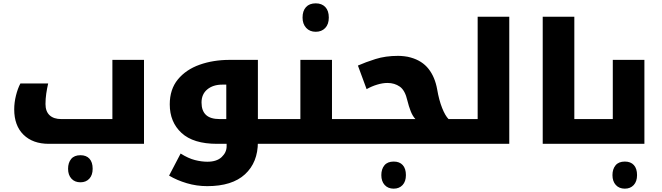

<svg xmlns="http://www.w3.org/2000/svg" viewBox="-20 -860 3958 1148"><path d="M461 230Q427 230 407 208Q387 186 387 149Q387 113 405.5 90.5Q424 68 461 68Q496 68 515 89Q534 110 534 149Q534 187 514 208.5Q494 230 461 230Z M272 0Q176 0 120.5 -54.5Q65 -109 65 -206Q65 -247 75.5 -289Q86 -331 102 -361H268Q261 -331 256.5 -300Q252 -269 252 -238Q252 -194 276.5 -171Q301 -148 347 -148H652V-502H841V0Z M1668 -148Q1673 -148 1673 -144V-5Q1673 0 1668 0H1487Q1482 0 1482 -5V-144Q1482 -148 1487 -148ZM1219 253Q1156 253 1097 235.5Q1038 218 991 190L1060 58Q1106 87 1145.5 97Q1185 107 1220 107Q1276 107 1305.5 79Q1335 51 1335 15V0H1278Q1136 0 1065.5 -65Q995 -130 995 -236Q995 -326 1043.5 -385Q1092 -444 1173.5 -473Q1255 -502 1354 -502H1522V-11Q1522 111 1445 182Q1368 253 1219 253ZM1333 -148V-354H1309Q1254 -354 1219.5 -325.5Q1185 -297 1185 -247Q1185 -198 1211.5 -173Q1238 -148 1294 -148Z M1868 -670Q1832 -670 1810.5 -693.5Q1789 -717 1789 -755Q1789 -795 1809.5 -817.5Q1830 -840 1868 -840Q1904 -840 1925 -818Q1946 -796 1946 -755Q1946 -715 1924.5 -692.5Q1903 -670 1868 -670Z M1656 0Q1651 0 1651 -5V-144Q1651 -148 1656 -148H1776V-502H1965V-148H2095Q2100 -148 2100 -144V-5Q2100 0 2095 0Z M2334 268Q2300 268 2280 246Q2260 224 2260 187Q2260 151 2278.5 128.5Q2297 106 2334 106Q2369 106 2388 127Q2407 148 2407 187Q2407 225 2387 246.5Q2367 268 2334 268Z M2085 0Q2080 0 2080 -5V-144Q2080 -148 2085 -148H2464Q2447 -166 2435.5 -195.5Q2424 -225 2416 -258Q2402 -320 2370.5 -342Q2339 -364 2297 -364Q2268 -364 2235 -354Q2202 -344 2172 -327L2120 -468Q2165 -488 2225 -507Q2285 -526 2361 -526Q2377 -526 2398.5 -523.5Q2420 -521 2436 -516Q2504 -497 2542.5 -448Q2581 -399 2594 -325Q2605 -261 2623.5 -214.5Q2642 -168 2662 -148H2726Q2731 -148 2731 -144V-5Q2731 0 2726 0Z M2716 0Q2711 0 2711 -5V-144Q2711 -148 2716 -148H2836V-760H3025V0Z M3534 -148Q3539 -148 3539 -144V-5Q3539 0 3534 0H3225V-760H3414V-148Z M3716 268Q3682 268 3662 246Q3642 224 3642 187Q3642 151 3660.5 128.5Q3679 106 3716 106Q3751 106 3770 127Q3789 148 3789 187Q3789 225 3769 246.5Q3749 268 3716 268Z M3524 0Q3519 0 3519 -5V-144Q3519 -148 3524 -148H3644V-502H3833V0Z"/></svg>

Font: Noto Kufi Arabic Black
Style: Regular
Weight: 900
Designer: Monotype Design Team, David Williams, Khaled Hosny
Foundry: Google LLC
Version: Version 2.109; ttfautohint (v1.8.4.7-5d5b)